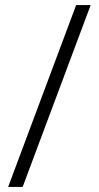

<svg xmlns="http://www.w3.org/2000/svg" viewBox="-20 -734 387 754"><path d="M336 -714H279L12 0H69Z"/></svg>

Font: Noto Sans Lao Looped UI Light
Style: Regular
Weight: 300
Designer: Mark Frömberg, Ben Mitchell
Foundry: The Fontpad Ltd
Version: Version 1.001